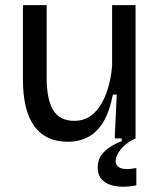

<svg xmlns="http://www.w3.org/2000/svg" viewBox="-20 -537 622 745"><path d="M243 13Q157 13 113 -47.5Q69 -108 69 -229V-517H161V-236Q161 -151 186.5 -109.5Q212 -68 269 -68Q300 -68 325 -83Q350 -98 368.5 -126.5Q387 -155 399 -194.5Q411 -234 415 -282V-517H506V-220V0H425L433 -170H418Q406 -107 382.5 -66.5Q359 -26 324 -6.5Q289 13 243 13ZM509 182Q487 187 461 187.5Q435 188 412 181.5Q389 175 374 158Q359 141 359 112Q359 84 373.5 64.5Q388 45 410 31.5Q432 18 452 11V-6H506V0Q471 16 450 41Q429 66 429 88Q429 102 437.5 109Q446 116 458.5 118Q471 120 485 118.5Q499 117 509 115Z"/></svg>

Font: Bricolage Grotesque 20pt
Style: Regular
Weight: 400
Version: Version 1.001;gftools[0.9.33.dev8+g029e19f]